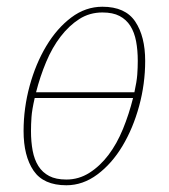

<svg xmlns="http://www.w3.org/2000/svg" viewBox="-20 -538 501 570"><path d="M177 12Q109 12 79.5 -31.5Q50 -75 50 -149Q50 -217 68 -283Q86 -349 117.5 -401.5Q149 -454 191.5 -486Q234 -518 284 -518Q352 -518 381.5 -474Q411 -430 411 -357Q411 -289 393 -223Q375 -157 343.5 -104.5Q312 -52 269 -20Q226 12 177 12ZM284 -501Q246 -501 215.5 -481.5Q185 -462 160 -429.5Q135 -397 117 -354Q99 -311 87 -264H379Q386 -296 387.5 -316.5Q389 -337 389 -357Q389 -389 384 -415.5Q379 -442 367 -461Q355 -480 335 -490.5Q315 -501 284 -501ZM177 -5Q214 -5 245.5 -25Q277 -45 302 -78Q327 -111 345 -155Q363 -199 375 -247H83Q75 -212 73.5 -190.5Q72 -169 72 -149Q72 -117 77 -90.5Q82 -64 94 -45Q106 -26 126 -15.5Q146 -5 177 -5Z"/></svg>

Font: IBM Plex Serif Thin
Style: Italic
Weight: 100
Italic angle: -14°
Designer: Mike Abbink, Paul van der Laan, Pieter van Rosmalen
Foundry: Bold Monday
Version: Version 3.001